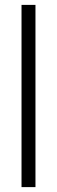

<svg xmlns="http://www.w3.org/2000/svg" viewBox="-20 -665 232 785"><path d="M68 -645H125V100H68Z"/></svg>

Font: Assistant SemiBold
Style: Regular
Weight: 600
Designer: Hebrew By Ben Nathan, Latin by Paul Hunt
Version: Version 2.001; ttfautohint (v1.6)